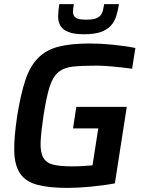

<svg xmlns="http://www.w3.org/2000/svg" viewBox="-20 -908 710 936"><path d="M48 0ZM459 -282H336L352 -387H598L540 -14Q513 -9 483 -5Q453 -1 422.5 2Q392 5 363 6.5Q334 8 310 8Q217 8 160.5 -7.5Q104 -23 77.5 -63Q51 -103 49.5 -171Q48 -239 64 -344Q81 -449 103.5 -517Q126 -585 165.5 -625Q205 -665 265.5 -680.5Q326 -696 419 -696Q444 -696 472.5 -694.5Q501 -693 530.5 -690Q560 -687 588 -683Q616 -679 640 -674L624 -573Q572 -580 526 -584Q480 -588 454 -588Q382 -588 337 -583.5Q292 -579 264.5 -556Q237 -533 221.5 -483.5Q206 -434 192 -344Q180 -264 178 -215.5Q176 -167 190.5 -140.5Q205 -114 238.5 -105.5Q272 -97 330 -97Q357 -97 385.5 -98.5Q414 -100 431 -102ZM263 -741ZM560 -888Q555 -856 546.5 -829Q538 -802 520 -782.5Q502 -763 471 -752Q440 -741 390 -741Q341 -741 313.5 -752Q286 -763 274.5 -782.5Q263 -802 263.5 -829Q264 -856 269 -888H340Q337 -870 336 -856Q335 -842 340 -832Q345 -822 359.5 -817Q374 -812 401 -812Q428 -812 444 -817Q460 -822 469 -832Q478 -842 481.5 -856Q485 -870 488 -888Z"/></svg>

Font: Azeri Sans SemiBold
Style: Italic
Weight: 600
Designer: Hector Gatti & Omnibus-Type (original fonts) / Cristiano Sobral (main changes and remastering)
Foundry: Omnibus-Type
Version: Version 0.07;August 21, 2020;FontCreator 13.0.0.2681 64-bit;